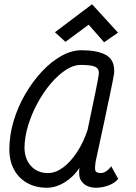

<svg xmlns="http://www.w3.org/2000/svg" viewBox="-20 -868 640 902"><path d="M502.5 -87 535 -28Q521.5 -9 491.5 2.5Q461.5 14 431 14Q396 14 374.5 -4Q353 -22 352 -49Q351.5 -58 352 -67.8Q352.5 -77.5 355 -81.5Q326 -37.5 284.2 -11.8Q242.5 14 200 14Q147 14 107 -8.8Q67 -31.5 45.2 -72.5Q23.5 -113.5 24 -168Q24 -232 43.5 -298Q63 -364 97.5 -423.8Q132 -483.5 175.5 -530.5Q219 -577.5 267.5 -604.8Q316 -632 363 -632Q436 -632 476.2 -610.5Q516.5 -589 516.5 -536Q517 -531.5 515.5 -520Q514 -508.5 508.8 -483.2Q503.5 -458 494 -411.5Q484.5 -365 468.5 -290.8Q452.5 -216.5 429 -107.5Q425 -82 427.5 -68.5Q430 -55 454 -55Q466 -55 479.2 -63.8Q492.5 -72.5 502.5 -87ZM205 -55Q241 -55 276.5 -81.2Q312 -107.5 342.2 -153.8Q372.5 -200 391.5 -258Q414.5 -367 429.2 -438.8Q444 -510.5 444.5 -526.5Q444 -548 424.5 -555.5Q405 -563 358 -563Q325 -563 288.8 -539.2Q252.5 -515.5 218 -474.8Q183.5 -434 156 -383.2Q128.5 -332.5 112 -278.2Q95.5 -224 95 -173Q96 -120 126.2 -87.5Q156.5 -55 205 -55ZM469 -669.5 396.5 -752 287.5 -671.5 238 -716.5 412.5 -848 534.5 -714.5Z"/></svg>

Font: Victor Mono Thin
Style: Italic
Weight: 100
Italic angle: -12°
Monospace: yes
Designer: Rune Bjørnerås
Version: Version 1.561;gftools[0.9.30]